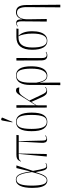

<svg xmlns="http://www.w3.org/2000/svg" viewBox="1132 -1978 1084 3389"><g transform="rotate(-90 1674.5 -283.0)"><path d="M182 10Q146 10 116.5 -15.5Q87 -41 70 -99.5Q53 -158 53 -257Q53 -396 89.5 -471Q126 -546 199 -546Q258 -546 290 -488Q322 -430 342 -291H344L403 -536H450L353 -243Q367 -166 377 -119Q387 -72 396 -47.5Q405 -23 415.5 -14Q426 -5 441 -5Q452 -5 466 -10.5Q480 -16 489 -22L493 -14Q481 -6 466 0Q451 6 433 6Q413 6 398.5 -0.5Q384 -7 373 -27.5Q362 -48 352.5 -88Q343 -128 332 -194H331Q314 -141 296 -94Q278 -47 251.5 -18.5Q225 10 182 10ZM186 -1Q216 -1 237.5 -23Q259 -45 275.5 -82Q292 -119 305.5 -165.5Q319 -212 332 -262Q320 -365 302 -424.5Q284 -484 259 -509.5Q234 -535 201 -535Q145 -535 119 -468Q93 -401 93 -266Q93 -139 114 -70Q135 -1 186 -1Z M607 0 653 -495H627Q594 -495 575.5 -491.5Q557 -488 545.5 -479Q534 -470 522 -454L517 -457Q528 -482 540.5 -499.5Q553 -517 575.5 -526.5Q598 -536 638 -536H988L983 -495H878L888 -84Q888 -36 898 -20.5Q908 -5 928 -5Q939 -5 952 -12.5Q965 -20 975 -30L981 -23Q949 6 915 6Q870 6 857.5 -23.5Q845 -53 849 -98L870 -495H660L651 0Z M1218 10Q1139 10 1096.5 -57Q1054 -124 1054 -267Q1054 -406 1094 -474.5Q1134 -543 1220 -543Q1302 -543 1342 -473.5Q1382 -404 1382 -267Q1382 -122 1340 -56Q1298 10 1218 10ZM1219 0Q1287 0 1314 -65.5Q1341 -131 1341 -267Q1341 -406 1313.5 -469.5Q1286 -533 1218 -533Q1149 -533 1121.5 -469.5Q1094 -406 1094 -267Q1094 -130 1124 -65Q1154 0 1219 0ZM1218 -605 1210 -608 1242 -783Q1245 -805 1261 -804.5Q1277 -804 1293 -792V-783Z M1471 0 1468 -536H1513L1511 -194L1656 -425Q1683 -468 1701.5 -494Q1720 -520 1736.5 -531.5Q1753 -543 1774 -543Q1805 -543 1815.5 -525.5Q1826 -508 1826 -484Q1786 -490 1759.5 -488.5Q1733 -487 1709.5 -467.5Q1686 -448 1655 -401L1594 -308L1693 -99Q1717 -46 1734.5 -25.5Q1752 -5 1781 -5Q1794 -5 1806 -12.5Q1818 -20 1830 -30L1835 -23Q1819 -9 1802.5 -1.5Q1786 6 1765 6Q1724 6 1702 -13Q1680 -32 1657 -81L1571 -272L1511 -181L1510 0Z M1867 239 1870 -96V-294Q1870 -407 1910 -475Q1950 -543 2038 -543Q2199 -543 2199 -278Q2199 -172 2177 -109Q2155 -46 2117.5 -18Q2080 10 2033 10Q2007 10 1984 -1Q1961 -12 1942.5 -42Q1924 -72 1912 -127H1910L1912 239ZM2030 -1Q2085 -1 2121.5 -66.5Q2158 -132 2158 -276Q2158 -399 2131.5 -466Q2105 -533 2036 -533Q1967 -533 1938.5 -470.5Q1910 -408 1910 -293V-187Q1927 -87 1955 -44Q1983 -1 2030 -1Z M2391 10Q2347 10 2325 -16Q2303 -42 2303 -105L2301 -536H2346L2344 -101Q2344 -75 2347.5 -52.5Q2351 -30 2363.5 -15.5Q2376 -1 2402 -1Q2422 -1 2450 -18L2455 -10Q2442 -1 2425.5 4.5Q2409 10 2391 10Z M2649 10Q2572 10 2531.5 -59.5Q2491 -129 2491 -257Q2491 -396 2547.5 -466Q2604 -536 2714 -536H2866L2861 -499H2738Q2777 -462 2797.5 -402.5Q2818 -343 2818 -255Q2818 -176 2800 -116.5Q2782 -57 2744.5 -23.5Q2707 10 2649 10ZM2649 1Q2713 1 2745 -63.5Q2777 -128 2777 -253Q2777 -335 2762.5 -401.5Q2748 -468 2730 -499H2705Q2619 -499 2575 -439Q2531 -379 2531 -256Q2531 -126 2560 -62.5Q2589 1 2649 1Z M3240 239 3244 -360Q3244 -435 3222 -480.5Q3200 -526 3146 -526Q3092 -526 3059.5 -477Q3027 -428 3029 -323L3034 0H2989L2993 -451Q2993 -487 2984 -507.5Q2975 -528 2957 -528Q2948 -528 2935.5 -525Q2923 -522 2906 -511L2902 -519Q2933 -539 2966 -539Q3002 -539 3015 -515Q3028 -491 3029 -434H3031Q3043 -486 3074.5 -514.5Q3106 -543 3153 -543Q3220 -543 3250 -499Q3280 -455 3281 -360L3286 239Z"/></g></svg>

Font: Noto Serif Display ExtraCondensed ExtraLight
Style: Regular
Weight: 200
Width: 2
Designer: Monotype Design Team
Foundry: Monotype Imaging Inc.
Version: Version 2.009